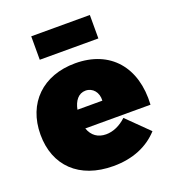

<svg xmlns="http://www.w3.org/2000/svg" viewBox="-139 -869 892 985"><g transform="rotate(-20 307.0 -377.0)"><path d="M463 -762H143V-634H463ZM307 -555C131 -555 15 -444 15 -271C15 -102 126 8 313 8C419 8 503 -28 561 -92L444 -207C410 -175 371 -158 333 -158C289 -158 257 -180 242 -223H598C610 -425 498 -555 307 -555ZM373 -327H237C246 -373 270 -405 309 -405C348 -405 376 -372 373 -327Z"/></g></svg>

Font: Montserrat-Arabic Black
Style: Regular
Weight: 900
Designer: Mohamed Gaber
Foundry: Kief Type Foundry
Version: Version 5.008;PS 005.008;hotconv 1.0.88;makeotf.lib2.5.64775